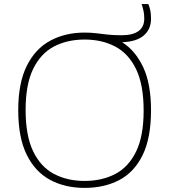

<svg xmlns="http://www.w3.org/2000/svg" viewBox="-20 -908 826 937"><path d="M393 9Q297.5 9 224.5 -30.2Q151.5 -69.5 110.2 -153.2Q69 -237 69 -370Q69 -503 110.8 -586.8Q152.5 -670.5 225.8 -709.8Q299 -749 393 -749Q423 -749 449.5 -745.8Q476 -742.5 505.5 -739.2Q535 -736 574 -736Q627.5 -736 655.8 -756.2Q684 -776.5 684 -817Q684 -838 680.5 -854.5Q677 -871 671 -888H704Q711 -871 714 -854.8Q717 -838.5 717 -816Q717 -765.5 681.8 -735Q646.5 -704.5 576 -702Q641 -661 679 -579.8Q717 -498.5 717 -370Q717 -234 675.8 -150.5Q634.5 -67 561.5 -29Q488.5 9 393 9ZM393 -25Q478 -25 543 -59.2Q608 -93.5 644.5 -169Q681 -244.5 681 -368Q681 -493.5 644.5 -569.8Q608 -646 543 -680.5Q478 -715 393 -715Q308 -715 243 -680.8Q178 -646.5 141.5 -571Q105 -495.5 105 -372Q105 -246.5 141.5 -170.2Q178 -94 243 -59.5Q308 -25 393 -25Z"/></svg>

Font: Encode Sans Expanded Thin
Style: Regular
Weight: 100
Width: 7
Designer: Multiple Designers
Foundry: Impallari Type
Version: Version 3.000; ttfautohint (v1.8.3) -l 8 -r 50 -G 200 -x 14 